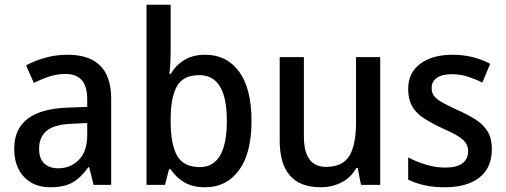

<svg xmlns="http://www.w3.org/2000/svg" viewBox="-20 -873 2133 810"><path d="M265 -642Q449 -642 449 -457V-93H375L356 -168H353Q322 -124 286.5 -103.5Q251 -83 192 -83Q123 -83 81.5 -126.5Q40 -170 40 -246Q40 -411 266 -419L348 -422V-453Q348 -510 324.5 -535.5Q301 -561 257 -561Q222 -561 189 -550.5Q156 -540 123 -523L90 -597Q126 -617 171 -629.5Q216 -642 265 -642ZM285 -351Q208 -348 176.5 -321Q145 -294 145 -246Q145 -203 167 -183Q189 -163 225 -163Q278 -163 313 -199Q348 -235 348 -304V-354Z M700 -661Q700 -634 698.5 -607Q697 -580 695 -561H700Q722 -598 758 -620Q794 -642 846 -642Q936 -642 988.5 -571Q1041 -500 1041 -363Q1041 -226 988 -154.5Q935 -83 846 -83Q793 -83 758 -103.5Q723 -124 700 -159H693L676 -93H598V-853H700ZM821 -556Q752 -556 726 -508.5Q700 -461 700 -371V-359Q700 -265 727 -216.5Q754 -168 823 -168Q937 -168 937 -364Q937 -556 821 -556Z M1584 -632V-93H1503L1489 -164H1483Q1460 -123 1420 -103Q1380 -83 1333 -83Q1160 -83 1160 -280V-632H1262V-298Q1262 -169 1355 -169Q1427 -169 1454.5 -216.5Q1482 -264 1482 -356V-632Z M2055 -244Q2055 -165 2002.5 -124Q1950 -83 1857 -83Q1808 -83 1770.5 -91.5Q1733 -100 1702 -115V-209Q1733 -192 1775 -179Q1817 -166 1858 -166Q1908 -166 1931.5 -184.5Q1955 -203 1955 -235Q1955 -254 1946 -268.5Q1937 -283 1913.5 -298Q1890 -313 1844 -333Q1799 -354 1767 -375Q1735 -396 1718.5 -425Q1702 -454 1702 -498Q1702 -566 1753 -604Q1804 -642 1889 -642Q1933 -642 1972 -632.5Q2011 -623 2048 -604L2015 -525Q1984 -540 1952.5 -550Q1921 -560 1886 -560Q1845 -560 1823 -544.5Q1801 -529 1801 -502Q1801 -482 1811 -468.5Q1821 -455 1845.5 -441Q1870 -427 1914 -407Q1957 -388 1989 -367Q2021 -346 2038 -317Q2055 -288 2055 -244Z"/></svg>

Font: Noto Sans Telugu UI SemiCondensed Medium
Style: Regular
Weight: 500
Width: 4
Designer: Jelle Bosma - Monotype Design Team
Foundry: Monotype Imaging Inc.
Version: Version 2.005; ttfautohint (v1.8.4.7-5d5b)